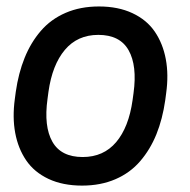

<svg xmlns="http://www.w3.org/2000/svg" viewBox="-20 -562 588 594"><path d="M235.8 -76.2Q300.3 -76.2 339.4 -122.3Q378.4 -168.5 390.1 -252L393.1 -273.9Q404.8 -358.9 377.9 -406.5Q351.1 -454.1 284.2 -454.1Q219.7 -454.1 180.7 -407.7Q141.6 -361.3 129.9 -277.8L127 -255.9Q115.2 -170.9 142.1 -123.5Q168.9 -76.2 235.8 -76.2ZM286.1 -542Q345.7 -542 389.9 -521.2Q434.1 -500.5 459 -463.9Q483.9 -427.2 492.9 -379.2Q502 -331.1 494.1 -273.9L491.2 -252Q482.9 -193.8 463.9 -146.7Q444.8 -99.6 413.8 -63.5Q382.8 -27.3 337.2 -7.6Q291.5 12.2 233.9 12.2Q174.3 12.2 130.1 -8.5Q85.9 -29.3 61 -65.9Q36.1 -102.5 27.1 -150.6Q18.1 -198.7 25.9 -255.9L28.8 -277.8Q37.1 -335.9 56.2 -383.1Q75.2 -430.2 106.2 -466.3Q137.2 -502.4 182.9 -522.2Q228.5 -542 286.1 -542Z"/></svg>

Font: Cooper Hewitt
Style: Medium Italic
Weight: 708
Designer: Village Type and Design LLC
Foundry: Cooper Hewitt Smithsonian Design Museum
Version: 1.000